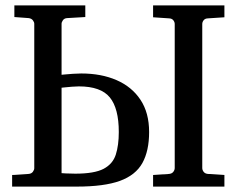

<svg xmlns="http://www.w3.org/2000/svg" viewBox="-20 -691 875 711"><path d="M24.9 0V-43L85.9 -46.9Q96.7 -47.9 101.8 -54.9Q106.9 -62 106.9 -67.9V-603Q106.9 -608.9 101.8 -615.7Q96.7 -622.6 85.9 -624L33.2 -627.9V-670.9H295.9V-627.9L229 -624Q218.3 -623.5 213.1 -616.2Q208 -608.9 208 -603V-414.1Q208 -414.1 220.5 -415.3Q232.9 -416.5 250 -417.7Q267.1 -418.9 280.8 -418.9Q355 -418.9 411.6 -394.3Q468.3 -369.6 500.2 -321.5Q532.2 -273.4 532.2 -202.1Q532.2 -132.3 507.3 -87.4Q482.4 -42.5 424.1 -21.2Q365.7 0 264.2 0Q204.6 0 144.5 0Q84.5 0 24.9 0ZM258.8 -47.9Q329.6 -47.9 363.8 -65.9Q397.9 -84 408.9 -118.7Q419.9 -153.3 419.9 -202.1Q419.9 -289.6 386.7 -330.3Q353.5 -371.1 272 -371.1Q261.7 -371.1 246.6 -369.9Q231.4 -368.7 219.7 -367.4Q208 -366.2 208 -366.2V-49.8Q208 -49.8 224.1 -48.8Q240.2 -47.9 258.8 -47.9ZM546.9 0V-43L606 -46.9Q616.7 -47.9 621.8 -54.7Q627 -61.5 627 -68.8V-602.1Q627 -609.4 621.8 -616Q616.7 -622.6 606 -623L546.9 -627V-670.9H811V-627L750 -623Q739.3 -622.6 734.1 -616Q729 -609.4 729 -602.1V-68.8Q729 -61.5 734.1 -54.7Q739.3 -47.9 750 -46.9L811 -43V0Z"/></svg>

Font: Charis
Style: Regular
Weight: 400
Designer: Walt Agee, Miriam Martin, Annie Olsen, Victor Gaultney, Lorna Priest, Alan Ward, Bob Hallissy, Martin Hosken, Sharon Cor
Foundry: SIL Global
Version: Version 7.000